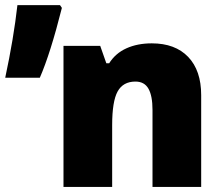

<svg xmlns="http://www.w3.org/2000/svg" viewBox="-20 -733 873 753"><path d="M578.1 0V-301.8Q578.1 -356.9 562.3 -385Q546.4 -413.1 511.2 -413.1Q462.9 -413.1 441.4 -374.5Q419.9 -335.9 419.9 -242.2V0H229V-553.2H373L397 -484.9H408.2Q432.6 -523.9 475.8 -543.5Q519 -563 575.2 -563Q667 -563 718 -509.8Q769 -456.5 769 -359.9V0ZM215.3 -712.9 222.7 -702.1Q177.7 -523.4 136.2 -428.2H0.5Q33.7 -583 48.3 -712.9Z"/></svg>

Font: Open Sans ExtBd
Style: Bold
Weight: 800
Foundry: Ascender Corporation
Version: Version 1.10